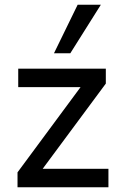

<svg xmlns="http://www.w3.org/2000/svg" viewBox="-20 -791 513 811"><path d="M54 0V-63L341 -451L344 -423H57V-501H427V-438L138 -48L136 -78H438V0ZM208 -566 308 -771H406L277 -566Z"/></svg>

Font: Nunitoga
Style: Medium
Weight: 500
Designer: Vernon Adams
Foundry: Vernon Adams
Version: Version 1.0